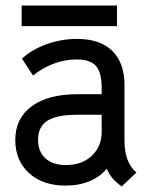

<svg xmlns="http://www.w3.org/2000/svg" viewBox="-20 -658 544 691"><path d="M364 -51Q341 -22 302.5 -6Q264 10 216 10Q134 10 84.5 -35Q35 -80 35 -154Q35 -232 94 -275.5Q153 -319 259 -319H346V-340Q346 -397 325.5 -420.5Q305 -444 256 -444Q214 -444 173.5 -429Q133 -414 99 -386L59 -447Q95 -480 148 -499Q201 -518 257 -518Q340 -518 384 -475Q428 -432 428 -351V-152Q428 -73 471 -37L418 13Q380 -13 364 -51ZM346 -184V-245H259Q184 -245 150.5 -223.5Q117 -202 117 -155Q117 -112 143.5 -88Q170 -64 217 -64Q275 -64 310.5 -97.5Q346 -131 346 -184ZM58 -638H401V-564H58Z"/></svg>

Font: Bellota Text
Style: Bold
Weight: 700
Designer: Kemie Guaida
Foundry: Kemie Guaida
Version: Version 4.001